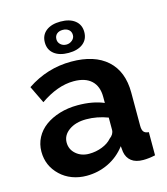

<svg xmlns="http://www.w3.org/2000/svg" viewBox="-110 -816 795 912"><g transform="rotate(-15 287.0 -360.0)"><path d="M272 -576Q317 -576 343 -596.5Q369 -617 369 -653Q369 -689 343 -709.5Q317 -730 272 -730Q227 -730 201 -709.5Q175 -689 175 -653Q175 -617 201 -596.5Q227 -576 272 -576ZM313 -653Q313 -638 300.5 -627.5Q288 -617 272 -617Q255 -617 243.5 -627.5Q232 -638 232 -653Q232 -670 243 -679.5Q254 -689 272 -689Q290 -689 301.5 -679.5Q313 -670 313 -653ZM396 -84 399 -55Q404 -26 425 -9.5Q446 7 483 7Q510 7 542 0V-114Q525 -115 517.5 -124Q510 -133 510 -154V-317Q510 -421 448 -477Q386 -533 272 -533Q154 -533 54 -466L95 -381Q180 -440 259 -440Q316 -440 346 -412Q376 -384 376 -332V-302Q322 -325 248 -325Q200 -325 159 -312.5Q118 -300 88 -278Q58 -256 41.5 -224.5Q25 -193 25 -156Q25 -86 76 -38Q100 -15 133 -2.5Q166 10 204 10Q261 10 311 -14Q361 -38 396 -84ZM152 -167Q152 -203 185 -226.5Q218 -250 270 -250Q323 -250 376 -230V-170Q376 -148 354 -132Q337 -112 306.5 -100Q276 -88 242 -88Q204 -88 178 -110.5Q152 -133 152 -167Z"/></g></svg>

Font: RT Raleway Bold
Style: Regular
Weight: 400
Designer: Matt McInerney, Pablo Impallari, Rodrigo Fuenzalida — Edited by Milan Moffatt in April 2016
Foundry: Matt McInerney, Pablo Impallari, Rodrigo Fuenzalida — Edited by Milan Moffatt in April 2016
Version: Version 3.001